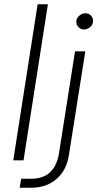

<svg xmlns="http://www.w3.org/2000/svg" viewBox="-20 -750 459 898"><path d="M42 0 156 -730H204L90 0ZM72 128 79 86H124Q183 86 215 55Q247 24 256 -34L331 -510H379L302 -23Q291 47 244 87.5Q197 128 126 128ZM374 -612Q358 -612 347.5 -622.5Q337 -633 337 -649Q337 -659 342.5 -667.5Q348 -676 358 -682Q368 -688 379 -688Q394 -688 404.5 -678Q415 -668 415 -653Q415 -640 408.5 -631Q402 -622 392.5 -617Q383 -612 374 -612Z"/></svg>

Font: MuseoModerno Thin ExtraLight
Style: Italic
Weight: 250
Italic angle: -9°
Version: Version 1.003